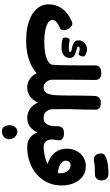

<svg xmlns="http://www.w3.org/2000/svg" viewBox="411 -1308 1164 2026"><g transform="rotate(90 993.0 -295.0)"><path d="M901.2 0Q878.9 0 852.9 -8.1Q826.9 -16.1 801.4 -36.3Q775.9 -56.6 756.4 -91.6Q736.9 -126.7 728.3 -181.7L820.7 -267.6Q820.7 -232.2 843.8 -202.8Q866.9 -173.3 901.2 -173.3L919.2 -157.3V-13.6ZM407.1 11.2Q292 11.2 206.3 -18.1Q120.6 -47.3 73.1 -100.4Q25.6 -153.4 25.6 -224Q25.6 -307.3 73.1 -371.4Q120.7 -435.4 210.3 -472.3Q219.6 -475.8 228.1 -475.8Q249.4 -475.8 266.2 -458.9Q283 -442 292.2 -418Q301.3 -394 298.3 -373.7Q295.3 -353.4 277.1 -345.9Q231.8 -327.9 211.2 -307.7Q190.6 -287.6 190.6 -262.7Q190.6 -238.8 219.9 -220Q249.2 -201.2 300.5 -190.7Q351.8 -180.2 416.8 -180.2Q491 -180.2 545.7 -191.2Q600.3 -202.2 631.2 -222.3Q662 -242.3 664 -269.8Q666 -298.8 667.4 -342.7Q668.8 -386.7 669.3 -437.8Q669.8 -488.9 669.9 -541.1Q670 -593.3 670 -640.2Q670 -687 670 -721.8Q670 -749.7 691.1 -765.6Q712.2 -781.6 750.1 -781.6Q825.6 -781.6 823.6 -714.1Q823.6 -690.3 823.1 -655.7Q822.6 -621.1 822.2 -580.5Q821.8 -539.9 821.7 -495.9Q821.6 -451.9 821.4 -408.7Q821.3 -365.6 821.2 -325.9Q821.1 -286.2 820.9 -253.3Q820.4 -175.9 767.2 -115.9Q714 -56 621.1 -22.4Q528.1 11.2 407.1 11.2ZM482.3 -362.4Q455.4 -362.4 432.4 -364.9Q409.3 -367.4 390.8 -374.2Q381 -378 377.9 -390Q374.8 -402 377.2 -416.2Q379.6 -430.3 387.2 -439.8Q394.9 -449.3 404.9 -447.3Q418.7 -445.1 440.6 -442.2Q462.6 -439.3 481.3 -439.3Q511.1 -439.3 520.2 -443.4Q529.3 -447.4 529.3 -453.6Q529.3 -461.7 517 -465.6Q504.7 -469.6 486.1 -472.9Q467.6 -476.3 449.1 -483.5Q430.7 -490.7 418.3 -504.3Q406 -518 406 -542Q406 -583.4 434.7 -607.2Q463.4 -630.9 500.1 -630.9Q517.1 -630.9 535.3 -625.3Q553.4 -619.7 568.8 -608.2Q575.3 -604 575.6 -592Q575.9 -580 571.5 -567.7Q567.1 -555.4 560.3 -547.7Q553.6 -539.9 545.2 -543.3Q532.1 -548.8 519.4 -551.5Q506.8 -554.2 497.3 -554.2Q486 -554.2 478.8 -550.3Q471.6 -546.4 471.6 -539.9Q471.6 -531.6 483.5 -526.8Q495.4 -522.1 513.4 -517.9Q531.3 -513.8 549.4 -506.7Q567.4 -499.7 579.4 -486.4Q591.3 -473.1 591.3 -450.4Q591.3 -409.2 563.3 -385.8Q535.3 -362.4 482.3 -362.4Z M901 0 883 -12.6V-159.1L901 -173.3Q946 -173.3 964.1 -209.1Q982.2 -244.9 985.3 -313.9Q988.3 -383 988.3 -480.8Q988.3 -497.4 988.3 -517.1Q988.3 -536.8 988.7 -558.6Q989.1 -580.4 989.5 -602.5Q989.9 -624.6 990.3 -644.7Q990.7 -664.9 991.2 -682.1Q991.7 -699.3 992.4 -711Q994.4 -744.2 1011.8 -760.4Q1029.2 -776.7 1064.3 -776.7Q1103.8 -776.7 1120.7 -761.3Q1137.6 -746 1137.6 -717.1Q1137.6 -660.4 1136.3 -603.7Q1135 -546.9 1133.3 -504.1Q1131.7 -461.3 1131.7 -445.4L1132.1 -267.8Q1132.1 -258.4 1135.5 -242.9Q1138.9 -227.4 1148.9 -211.3Q1158.9 -195.2 1177.1 -184.3Q1195.3 -173.3 1224.2 -173.3L1242.2 -157.3V-13.6L1224.2 0Q1199.3 0 1168.7 -10.1Q1138.1 -20.1 1109.8 -45.1Q1081.4 -70 1062.3 -114.3Q1055.8 -98.9 1047.2 -84.3Q1038.6 -69.7 1027.7 -57.2Q1002.7 -28.9 969.2 -14.4Q935.8 0 901 0Z M1224 0 1206 -21.2V-159.1L1224 -173.3Q1244.1 -173.3 1261.6 -180.6Q1279.1 -187.9 1292.1 -209.1Q1305.1 -230.2 1310.6 -271.4Q1309.8 -310.2 1313.9 -336Q1318.1 -361.8 1334.4 -374.8Q1350.8 -387.9 1386.3 -387.9Q1425 -387.9 1442.8 -373.3Q1460.6 -358.8 1460.6 -341.1Q1460.6 -322.4 1458.3 -310.5Q1456.1 -298.6 1453.9 -287.4Q1451.7 -276.3 1451.7 -259.3Q1451.7 -233.6 1461.4 -214.2Q1471.1 -194.8 1488.5 -184.1Q1505.9 -173.3 1529.7 -173.3L1547.7 -157.8V-13.6L1529.7 0Q1474.7 0 1436.4 -27.9Q1398.2 -55.9 1376.8 -106Q1362.9 -74.1 1340.4 -50.2Q1317.9 -26.3 1288.6 -13.2Q1259.2 0 1224 0ZM1363.2 266.7Q1341.4 266.7 1327.7 254.4Q1313.9 242.1 1307.4 223.9Q1301 205.7 1301 188Q1301 149.8 1321.8 126.7Q1342.6 103.6 1366 103.6Q1391.8 103.6 1410.3 116.7Q1428.8 129.9 1438.9 149.4Q1449.1 168.9 1449.1 187.6Q1449.1 227 1423.5 246.8Q1397.9 266.7 1363.2 266.7Z M1889.1 -324.3 1873 -199.9Q1863.1 -198.9 1852.4 -198.4Q1841.8 -197.9 1833.3 -197.9Q1747.7 -197.9 1683.6 -224.7Q1619.4 -251.4 1584.2 -300.8Q1549 -350.2 1549 -417Q1549 -475.6 1573.2 -521.3Q1597.4 -567 1639.8 -593.1Q1682.1 -619.2 1735.4 -619.2Q1795 -619.2 1840.3 -586.4Q1885.6 -553.7 1911.2 -496.1Q1936.9 -438.4 1936.9 -362.4Q1936.9 -282.9 1906.3 -216.3Q1875.8 -149.8 1820.4 -101.3Q1765.1 -52.8 1691.1 -26.4Q1617 0 1530 0L1512 -10V-158.3L1530 -173.3Q1593.9 -175.9 1645.2 -190.1Q1696.6 -204.3 1732.8 -228.2Q1769.1 -252.1 1788.6 -282.1Q1808.1 -312.1 1808.1 -346.2Q1808.1 -394.9 1784.8 -426.5Q1761.4 -458.1 1725.3 -458.1Q1710.1 -458.1 1698.9 -451.8Q1687.7 -445.4 1681.3 -434.1Q1675 -422.8 1675 -407.3Q1675 -382.1 1696.8 -362.4Q1718.6 -342.7 1756.2 -332Q1793.8 -321.3 1840.1 -321.3Q1851.6 -321.3 1864 -322.3Q1876.4 -323.3 1889.1 -324.3ZM1684.4 -705.2Q1645.7 -696.7 1622.5 -717.3Q1599.3 -738 1599.3 -779.1Q1599.3 -807.9 1620.8 -820.8Q1642.2 -833.7 1672.2 -841.8Q1711.4 -852.7 1750.6 -855.1Q1789.7 -857.6 1814.7 -857.1Q1842.3 -856.9 1858.9 -842.6Q1875.6 -828.2 1881.3 -806.9Q1887 -785.6 1882.1 -764.2Q1877.1 -742.9 1860.5 -728.7Q1843.9 -714.4 1816.2 -714.4Q1788.8 -714.4 1752.2 -713.4Q1715.7 -712.4 1684.4 -705.2Z"/></g></svg>

Font: Playpen Sans Arabic
Style: Regular
Weight: 400
Designer: Azza Alameddine, Laura Meseguer, Veronika Burian, José Scaglione
Foundry: TypeTogether
Version: Version 2.000